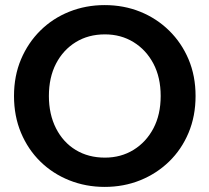

<svg xmlns="http://www.w3.org/2000/svg" viewBox="-20 -727 822 754"><path d="M391 7Q317 7 252 -19Q187 -45 138.5 -92.5Q90 -140 62.5 -205.5Q35 -271 35 -350Q35 -429 62.5 -494Q90 -559 138.5 -607Q187 -655 252 -681Q317 -707 391 -707Q466 -707 530.5 -681Q595 -655 644 -607Q693 -559 720.5 -494Q748 -429 748 -350Q748 -271 720.5 -205.5Q693 -140 644 -92.5Q595 -45 530.5 -19Q466 7 391 7ZM392 -108Q455 -108 504.5 -138.5Q554 -169 582.5 -223Q611 -277 611 -350Q611 -423 582.5 -477Q554 -531 504.5 -561.5Q455 -592 392 -592Q327 -592 277.5 -561.5Q228 -531 200 -477Q172 -423 172 -350Q172 -278 200 -223Q228 -168 277.5 -138Q327 -108 392 -108Z"/></svg>

Font: Albert Sans
Style: Bold
Weight: 700
Designer: Andreas Rasmussen
Foundry: a.Foundry
Version: Version 1.025